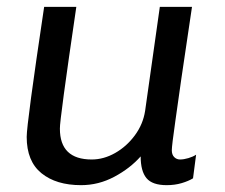

<svg xmlns="http://www.w3.org/2000/svg" viewBox="-20 -531 657 561"><path d="M155 -155Q155 -65 248 -65Q283 -65 316.5 -84Q350 -103 374 -135.5Q398 -168 404 -207L447 -511H541L510 -302Q503 -252 492.5 -178.5Q482 -105 482 -92Q482 -79 489 -72Q496 -65 506 -65Q517 -65 530.5 -69Q544 -73 553 -79L544 -10Q531 -2 511 4Q491 10 467 10Q425 10 408 -10.5Q391 -31 391 -74Q360 -39 314 -14.5Q268 10 217 10Q144 10 101 -25Q58 -60 58 -131Q58 -170 109 -511H203Q154 -178 155 -155Z"/></svg>

Font: Chivo
Style: Italic
Weight: 400
Italic angle: -8.05°
Designer: Hector Gatti
Foundry: Omnibus-Type
Version: Version 1.007